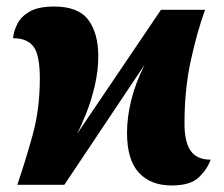

<svg xmlns="http://www.w3.org/2000/svg" viewBox="-20 -566 685 588"><path d="M506 2Q441 2 405 -37.5Q369 -77 369 -159Q369 -207 382 -259.5Q395 -312 423 -368L177 0H33Q56 -67 79 -149Q102 -231 102 -325Q102 -398 82.5 -423.5Q63 -449 20 -449Q22 -471 33.5 -493.5Q45 -516 71.5 -531Q98 -546 146 -546Q220 -546 250.5 -505Q281 -464 281 -394Q281 -350 270.5 -304.5Q260 -259 244.5 -220Q229 -181 216 -156L473 -536H608Q584 -470 564.5 -381.5Q545 -293 545 -188Q545 -131 564 -104Q583 -77 625 -77Q615 -48 589 -23Q563 2 506 2Z"/></svg>

Font: Noto Serif Condensed Black
Style: Regular
Weight: 900
Width: 3
Designer: Monotype Design Team
Foundry: Monotype Imaging Inc.
Version: Version 2.015; ttfautohint (v1.8.4.7-5d5b)